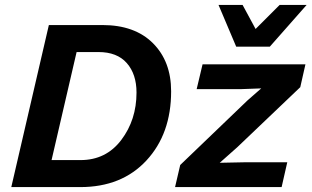

<svg xmlns="http://www.w3.org/2000/svg" viewBox="-20 -762 1269 782"><path d="M942 -572 870 -742H968L1021 -644L1119 -742H1229L1079 -572ZM26 0 179 -660H397Q529 -660 603 -586Q677 -512 677 -390Q677 -217 576.5 -108.5Q476 0 307 0ZM190 -110H308Q412 -110 474 -192Q536 -274 536 -385Q536 -460 496.5 -505Q457 -550 381 -550H292ZM693 0 714 -90 988 -353 1044 -402 962 -399H781L805 -500H1224L1203 -407L946 -162L875 -99L973 -101H1150L1127 0Z"/></svg>

Font: Elaine Sans SemiBold
Style: Italic
Weight: 600
Italic angle: -13°
Designer: Wei Huang
Foundry: Wei Huang
Version: Version 2.001;December 24, 2019;FontCreator 12.0.0.2547 64-b